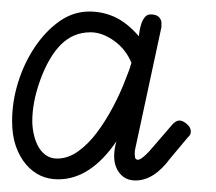

<svg xmlns="http://www.w3.org/2000/svg" viewBox="-20 -610 375 333"><path d="M278 -393Q285 -401 291 -401Q297 -401 304 -395Q311 -389 311 -382Q311 -376 306 -372L275 -335Q247 -297 215 -297Q198 -297 188 -309Q178 -321 178 -339Q178 -352 182 -365Q137 -299 81 -299Q64 -299 50 -305.5Q36 -312 25 -325Q14 -338 7.5 -356.5Q1 -375 1 -400Q1 -434 11.5 -467.5Q22 -501 40.5 -528.5Q59 -556 83 -573Q107 -590 135 -590Q158 -590 179 -580.5Q200 -571 221 -547Q221 -550 222 -556Q223 -562 225 -568.5Q227 -575 231 -580Q235 -585 241 -585Q251 -585 255.5 -580.5Q260 -576 260 -570Q260 -564 260 -563L215 -354Q213 -346 214 -339Q214 -334 218 -333Q222 -332 230 -339Q238 -346 247 -357ZM198 -473Q202 -483 204 -488.5Q206 -494 208 -501Q198 -525 177.5 -539.5Q157 -554 137 -554Q107 -554 85.5 -532.5Q64 -511 49 -469Q36 -432 36 -400Q36 -388 39 -375.5Q42 -363 47.5 -354Q53 -345 61 -340Q69 -335 79 -335Q98 -335 115.5 -347.5Q133 -360 148 -380Q163 -400 176 -424.5Q189 -449 198 -473Z"/></svg>

Font: Gruenewald VA
Style: Regular
Weight: 400
Designer: Peter Wiegel
Foundry: Peter Wiegel, nach dem Schriftentwurf von Dr. H. Gr¸newald
Version: Version 0.007